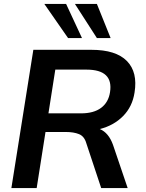

<svg xmlns="http://www.w3.org/2000/svg" viewBox="-20 -959 742 979"><path d="M38 0 150 -705H446Q571 -705 627 -648Q683 -591 666 -487Q655 -415 607.5 -367Q560 -319 489 -301Q534 -282 556 -221L631 0H496L420 -229Q410 -264 383 -275Q356 -286 316 -286H212L167 0ZM227 -381H393Q458 -381 495.5 -409Q533 -437 541 -489Q559 -604 421 -604H262ZM474 -765 362 -939H474L544 -765ZM327 -765 206 -939H317L398 -765Z"/></svg>

Font: Mulish
Style: Bold Italic
Weight: 700
Italic angle: -9°
Designer: Vernon Adams
Foundry: Vernon Adams
Version: Version 3.603; ttfautohint (v1.8.3)